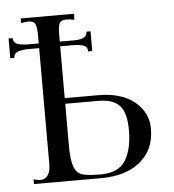

<svg xmlns="http://www.w3.org/2000/svg" viewBox="-54 -568 552 609"><g transform="rotate(-5 222.5 -263.5)"><path d="M415 -143Q415 -76 369 -38Q323 0 243 0H30V-15Q46 -11 50 -11Q67 -11 75.5 -23.5Q84 -36 84 -58V-428H42Q21 -426 12 -421Q3 -416 3 -404H-10V-467H3Q3 -454 13 -449Q23 -444 46 -443H84V-467Q84 -493 79.5 -504Q75 -515 57 -515Q47 -515 34 -512V-527H204L203 -508Q188 -511 178 -511Q161 -511 156 -501Q151 -491 151 -467V-443H198Q238 -443 238 -467H251V-404H238Q238 -418 227.5 -422.5Q217 -427 198 -428H151V-263H257Q332 -263 373.5 -228.5Q415 -194 415 -143ZM345 -143Q345 -201 323.5 -223Q302 -245 257 -245H151V-114Q151 -66 159 -44.5Q167 -23 185 -17.5Q203 -12 243 -12Q301 -12 323 -48Q345 -84 345 -143Z"/></g></svg>

Font: Viaoda Libre
Style: Regular
Weight: 400
Designer: Gydient
Version: Version 2.000